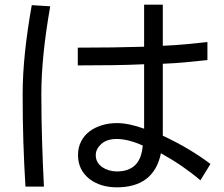

<svg xmlns="http://www.w3.org/2000/svg" viewBox="-20 -729 960 822"><path d="M195 -702Q176 -594 166.5 -500.5Q157 -407 157 -325Q157 -228 160 -129Q163 -30 168 70H89Q83 -27 80 -121.5Q77 -216 77 -325Q77 -410 87 -505.5Q97 -601 116 -707ZM313 -525Q391 -525 461 -526Q531 -527 597 -529V-709H677V-533Q726 -535 775.5 -539.5Q825 -544 868 -549V-472Q823 -467 776 -462.5Q729 -458 677 -456V-148Q737 -120 788 -89.5Q839 -59 881 -27L838 43Q803 13 761 -16Q719 -45 669 -73Q639 73 480 73Q411 73 364 38Q314 -1 314 -65Q314 -98 327.5 -124Q341 -150 364 -167Q387 -184 417 -193Q447 -202 480 -202Q531 -202 597 -178V-454Q534 -451 462.5 -450Q391 -449 313 -449ZM591 -106Q528 -134 480 -134Q437 -134 413.5 -112.5Q390 -91 390 -65Q390 -47 398 -34Q406 -21 419 -12.5Q432 -4 448 0.5Q464 5 480 5Q583 5 591 -106Z"/></svg>

Font: BM YEONSUNG
Style: Regular
Weight: 400
Designer: Bongjin Kim; Myungsoo Han; Jaehyun Keum; Jihee Min; Dokyung Lee; Chorong Kim; Jooyeon Kang; Sang-a Kim;
Foundry: Sandoll Communications Inc.
Version: Version 1.000;PS 1;hotconv 16.6.51;makeotf.lib2.5.65220